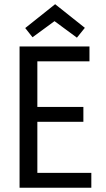

<svg xmlns="http://www.w3.org/2000/svg" viewBox="-20 -876 493 896"><path d="M406.2 -69.3H154.3V-307.6H369.1V-377H154.3V-589.8H397.5V-659.2H71.3V0H406.2ZM237.3 -856.4 97.7 -745.1 131.8 -702.1 234.4 -777.3 338.9 -700.2 376 -746.1Z"/></svg>

Font: Yaldevi Colombo Medium
Style: Regular
Weight: 500
Designer: Sol Matas, Denzil Rajitha, Kosala Senevirathne and Pathum Egodawatta
Foundry: Mooniak
Version: Version 1.020 ; ttfautohint (v1.6)